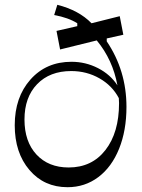

<svg xmlns="http://www.w3.org/2000/svg" viewBox="-20 -780 598 808"><path d="M264.2 7.8Q165.5 7.8 103.8 -64.7Q42 -137.2 42 -252.9Q42 -371.1 108.4 -445.6Q174.8 -520 280.8 -520Q340.3 -520 392.6 -493.2Q444.8 -466.3 474.1 -420.9Q454.6 -528.3 387.2 -609.9L232.9 -571.8L217.8 -649.9L305.2 -669.9V-682.1Q268.1 -705.6 208 -716.8L221.2 -759.8Q312 -736.8 365.2 -682.1L483.9 -711.9L499 -633.8L429.2 -618.2V-606Q512.2 -482.9 512.2 -330.1Q512.2 -231 481.2 -154.1Q450.2 -77.1 393.8 -34.7Q337.4 7.8 264.2 7.8ZM83 -276.9Q83 -184.1 133.5 -129.6Q184.1 -75.2 269 -75.2Q366.7 -75.2 423.8 -148.7Q481 -222.2 481 -346.2L480 -367.2Q452.1 -419.9 398.4 -450.4Q344.7 -481 279.8 -481Q189.5 -481 136.2 -425.8Q83 -370.6 83 -276.9Z"/></svg>

Font: Ribes
Style: Regular
Weight: 400
Designer: Luigi Gorlero
Foundry: Collletttivo
Version: Version 2.100;Glyphs 3.2 (3217)